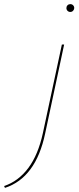

<svg xmlns="http://www.w3.org/2000/svg" viewBox="-151 -622 384 931"><path d="M149 -406H160L68 25Q23 240 -127 289L-131 280Q-62 257 -14 193Q34 129 57 23ZM171 -583Q171 -591 176.5 -596.5Q182 -602 190 -602Q198 -602 203.5 -596.5Q209 -591 209 -583Q209 -576 203.5 -570Q198 -564 190 -564Q182 -564 176.5 -569.5Q171 -575 171 -583Z"/></svg>

Font: Ysabeau Hairline
Style: Italic
Weight: 100
Italic angle: -12°
Designer: Christian Thalmann (Catharsis Fonts)
Version: Version 0.003